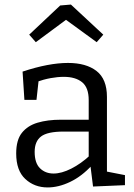

<svg xmlns="http://www.w3.org/2000/svg" viewBox="-20 -813 588 842"><path d="M449 -45 436 -63 528 -45V-1L388 5L376 -91L383 -88Q339 -40 288 -15.5Q237 9 189 9Q131 9 91 -28Q51 -65 51 -140Q51 -199 76 -230.5Q101 -262 145 -275Q189 -288 247 -288H378L369 -278V-374Q369 -429 340 -452.5Q311 -476 260 -476Q233 -476 202.5 -470.5Q172 -465 138 -453L150 -466L140 -375H87L79 -499Q136 -518 186 -527.5Q236 -537 278 -537Q358 -537 403.5 -501.5Q449 -466 449 -388ZM132 -147Q132 -98 155.5 -75Q179 -52 215 -52Q250 -52 292.5 -73.5Q335 -95 375 -132L369 -111V-245L378 -236H259Q188 -236 160 -214.5Q132 -193 132 -147ZM137 -628 108 -661 244 -789 291 -793 433 -661 404 -628 242 -746 295 -745Z"/></svg>

Font: Bitter Thin
Style: Regular
Weight: 400
Version: Version 3.021